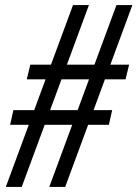

<svg xmlns="http://www.w3.org/2000/svg" viewBox="-20 -740 544 760"><path d="M3 0 269 -720H332L66 0ZM175 0 441 -720H504L238 0ZM100 -484H491L477 -426H86ZM33 -304H424L411 -246H20Z"/></svg>

Font: Instrument Sans Condensed
Style: Italic
Weight: 400
Width: 3
Italic angle: -13°
Designer: Rodrigo Fuenzalida
Foundry: fragTYPE
Version: Version 1.000;gftools[0.9.28]